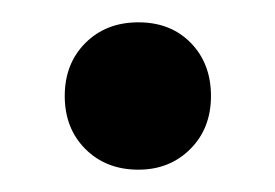

<svg xmlns="http://www.w3.org/2000/svg" viewBox="-20 -146 246 172"><path d="M38 -60Q38 -89 56.5 -107.5Q75 -126 104 -126Q133 -126 151 -107.5Q169 -89 169 -60Q169 -31 150.5 -12.5Q132 6 104 6Q75 6 56.5 -12.5Q38 -31 38 -60Z"/></svg>

Font: Nyght Serif
Style: Regular
Weight: 400
Designer: Maksym Kobuzan
Version: Version 0.410